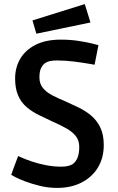

<svg xmlns="http://www.w3.org/2000/svg" viewBox="-20 -906 578 940"><path d="M260 14Q216 14 175.5 4Q135 -6 103 -18Q71 -30 53 -40Q35 -50 35 -50Q35 -50 40 -64Q45 -78 51.5 -96Q58 -114 63.5 -128Q69 -142 69 -142Q69 -142 87 -134Q105 -126 135.5 -115.5Q166 -105 204 -97.5Q242 -90 280 -90Q302 -90 315.5 -94Q329 -98 335 -102Q350 -112 359 -132.5Q368 -153 368 -187Q368 -219 350.5 -240.5Q333 -262 304 -278Q275 -294 241 -309Q205 -326 171 -342.5Q137 -359 110.5 -381.5Q84 -404 69 -438Q54 -472 54 -522Q54 -575 79 -618Q104 -661 154 -686.5Q204 -712 278 -712Q324 -712 366 -705.5Q408 -699 435 -692Q462 -685 462 -685L443 -589Q443 -589 414.5 -594Q386 -599 343.5 -604.5Q301 -610 260 -610Q237 -610 224.5 -607Q212 -604 202 -598Q191 -591 182 -574.5Q173 -558 173 -527Q173 -495 191 -474Q209 -453 238.5 -438Q268 -423 302 -409Q333 -395 366 -379Q399 -363 426.5 -340Q454 -317 471 -282Q488 -247 488 -196Q488 -133 459.5 -86Q431 -39 379.5 -12.5Q328 14 260 14ZM158 -741 139 -806 395 -886 423 -796Z"/></svg>

Font: Ruda
Style: Bold
Weight: 700
Designer: Mariela Monsalve and Angelina Sanchez
Foundry: Mariela Monsalve and Angelina Sanchez
Version: Version 2.000